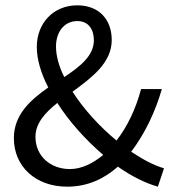

<svg xmlns="http://www.w3.org/2000/svg" viewBox="-20 -688 650 720"><path d="M190 -514C190 -568 221 -609 270 -609C314 -609 332 -575 332 -537C332 -479 281 -439 221 -399C201 -439 190 -478 190 -514ZM232 12C309 12 371 -18 422 -63C475 -26 526 -1 572 12L595 -57C559 -67 517 -89 472 -119C524 -188 562 -268 587 -354H509C489 -279 458 -214 417 -161C355 -212 295 -277 252 -344C324 -397 399 -452 399 -538C399 -615 351 -668 270 -668C179 -668 118 -600 118 -512C118 -465 134 -412 161 -360C94 -313 32 -258 32 -170C32 -64 113 12 232 12ZM113 -175C113 -226 149 -265 195 -302C240 -231 302 -163 367 -107C328 -75 286 -54 242 -54C170 -54 113 -102 113 -175Z"/></svg>

Font: DAIFUKU Sans
Style: Regular
Weight: 400
Designer: Original font ‘Source Han Sans JP’ : Paul D. Hunt
Foundry: Daifuku
Version: Version 1.000